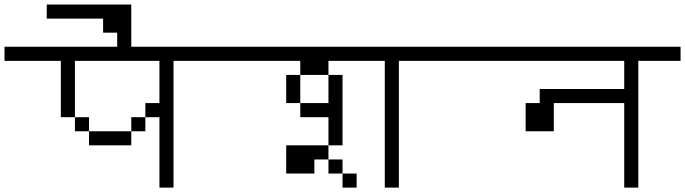

<svg xmlns="http://www.w3.org/2000/svg" viewBox="-20 -895 3040 852"><path d="M1000 -625V-687.5H0V-625H250Q250 -625 250 -375H312.5V-312.5H375V-250H562.5V-312.5H375V-375H312.5Q312.5 -375 312.5 -625H687.5V-437.5H625V-375H562.5V-312.5H625V-375H687.5V-62.5H750V-625Z M562.5 -687.5V-750H500V-687.5ZM500 -750V-812.5H437.5V-750ZM437.5 -812.5V-875H187.5V-812.5Z M437.5 -875Q437.5 -875 437.5 -750H562.5Q562.5 -750 562.5 -875Z M1562.5 -62.5V-125H1500V-62.5ZM2000 -625V-687.5H1000V-625H1312.5V-562.5H1250Q1250 -562.5 1250 -437.5H1312.5V-375H1437.5Q1437.5 -375 1437.5 -250H1250Q1250 -250 1250 -125H1375V-187.5H1437.5V-125H1500V-187.5H1437.5V-250H1500V-562.5H1437.5Q1437.5 -562.5 1437.5 -437.5H1312.5Q1312.5 -437.5 1312.5 -562.5H1437.5V-625H1687.5V-62.5H1750V-625Z M3000 -625V-687.5H2000V-625H2750Q2750 -625 2750 -500H2375V-437.5H2312.5Q2312.5 -437.5 2312.5 -312.5H2437.5Q2437.5 -312.5 2437.5 -437.5H2750Q2750 -437.5 2750 -62.5H2812.5V-625Z"/></svg>

Font: CalcUnifontExMono
Style: Regular
Weight: 500
Version: Version 15.0.06